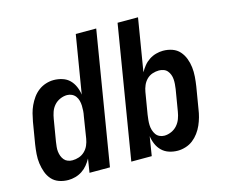

<svg xmlns="http://www.w3.org/2000/svg" viewBox="-104 -876 1207 1025"><g transform="rotate(-15 500.0 -363.5)"><path d="M154 8Q127 8 103 -0.5Q79 -9 63 -27Q47 -45 38.5 -68.5Q30 -92 26.5 -117.5Q23 -143 25 -169.5Q27 -196 31 -222L51 -342Q55 -364 60.5 -385.5Q66 -407 75.5 -427.5Q85 -448 98.5 -467Q112 -486 130.5 -500Q149 -514 171 -521Q193 -528 214 -528Q239 -528 262.5 -520.5Q286 -513 302 -497Q318 -481 327.5 -459Q337 -437 340 -414L393 -735H506L385 0H272L284 -76Q274 -58 261 -42Q248 -26 230.5 -14.5Q213 -3 193 2.5Q173 8 154 8ZM202 -88Q220 -88 238 -94Q256 -100 270 -113.5Q284 -127 291.5 -144.5Q299 -162 302 -180L321 -300Q324 -314 325 -328.5Q326 -343 325.5 -357Q325 -371 321.5 -384.5Q318 -398 310 -409Q302 -420 289.5 -426Q277 -432 263 -432Q244 -432 224.5 -423.5Q205 -415 191.5 -399.5Q178 -384 171.5 -365Q165 -346 162 -327L142 -207Q140 -193 138.5 -179.5Q137 -166 138.5 -153Q140 -140 144.5 -128Q149 -116 157 -106.5Q165 -97 177 -92.5Q189 -88 202 -88Z M759 8Q734 8 711 0.5Q688 -7 671.5 -23Q655 -39 645.5 -61Q636 -83 633 -106L616 0H503L624 -735H737L689 -444Q699 -462 712 -478Q725 -494 742.5 -505.5Q760 -517 780 -522.5Q800 -528 819 -528Q846 -528 870 -519.5Q894 -511 910 -493Q926 -475 935 -451.5Q944 -428 947 -402.5Q950 -377 948 -350.5Q946 -324 942 -298L922 -178Q919 -156 913 -134.5Q907 -113 898 -92.5Q889 -72 875 -53Q861 -34 843 -20Q825 -6 802.5 1Q780 8 759 8ZM710 -88Q729 -88 748.5 -96.5Q768 -105 781.5 -120.5Q795 -136 802 -155Q809 -174 812 -193L832 -313Q834 -327 835 -340.5Q836 -354 835 -367Q834 -380 829.5 -392Q825 -404 817 -413.5Q809 -423 796.5 -427.5Q784 -432 771 -432Q753 -432 735 -426Q717 -420 703.5 -406.5Q690 -393 682.5 -375.5Q675 -358 672 -340L652 -220Q650 -206 648.5 -191.5Q647 -177 647.5 -163Q648 -149 652 -135.5Q656 -122 663.5 -111Q671 -100 683.5 -94Q696 -88 710 -88Z"/></g></svg>

Font: Iosevka Term Curly Oblique
Style: Bold
Weight: 700
Italic angle: -9°
Designer: Belleve Invis
Foundry: Belleve Invis
Version: Version 32.3.0